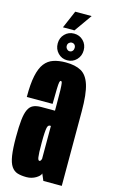

<svg xmlns="http://www.w3.org/2000/svg" viewBox="-132 -914 569 967"><g transform="rotate(15 153.0 -431.0)"><path d="M112 3.5Q125.5 3.5 137.8 0Q150 -3.5 159.8 -9.2Q169.5 -15 176.2 -21.5Q183 -28 184.5 -35L199.5 0H295.5V-389Q295.5 -479 280.8 -525.5Q266 -572 235.2 -589Q204.5 -606 155 -606Q118.5 -606 91 -596.8Q63.5 -587.5 45.5 -564.2Q27.5 -541 18.2 -497.8Q9 -454.5 9.5 -387H144Q144.5 -438.5 145.2 -465Q146 -491.5 148 -500.5Q150 -509.5 154.5 -509.5Q159.5 -509.5 161.2 -499.8Q163 -490 163.8 -463.8Q164.5 -437.5 164.5 -387.5V-357H92.5Q67.5 -357 51.2 -349.2Q35 -341.5 25.8 -321.8Q16.5 -302 12.8 -267.5Q9 -233 9 -178Q9 -118.5 14.5 -82.2Q20 -46 32.8 -27.2Q45.5 -8.5 64.8 -2.5Q84 3.5 112 3.5ZM153.5 -92.5Q151 -92.5 148.5 -95.8Q146 -99 144.5 -108.2Q143 -117.5 142.2 -135.8Q141.5 -154 141.5 -185Q141.5 -216 142.8 -234.8Q144 -253.5 146 -262.2Q148 -271 151.5 -274.2Q155 -277.5 159 -277.5H164.5V-106Q164 -103.5 162.2 -99.8Q160.5 -96 158.2 -94.2Q156 -92.5 153.5 -92.5ZM157.5 -618Q186.5 -618 206 -638.2Q225.5 -658.5 225.5 -688Q225.5 -717.5 206 -737.2Q186.5 -757 157.5 -757Q129 -757 109.5 -737.2Q90 -717.5 90 -688Q90 -658.5 109.5 -638.2Q129 -618 157.5 -618ZM157.5 -665Q150 -665 143.5 -671.8Q137 -678.5 137 -688Q137 -698 143.5 -704Q150 -710 157.5 -710Q167 -710 172.8 -704Q178.5 -698 178.5 -688Q178.5 -678.5 172.8 -671.8Q167 -665 157.5 -665ZM94.5 -773H154.5L219.5 -865H134Z"/></g></svg>

Font: Anybody UltraCondensed
Style: Bold
Weight: 700
Width: 1
Version: Version 1.113;gftools[0.9.25]